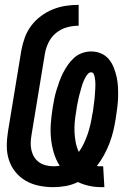

<svg xmlns="http://www.w3.org/2000/svg" viewBox="-20 -763 540 791"><path d="M397 8Q371 8 346.5 2.5Q322 -3 301 -13Q276 -1 250.5 3.5Q225 8 199 8Q169 8 140 2Q111 -4 86.5 -18Q62 -32 44 -54Q26 -76 17 -103.5Q8 -131 8 -161Q8 -191 13 -222L68 -556Q73 -583 82.5 -609Q92 -635 109 -657.5Q126 -680 149 -697Q172 -714 198 -724.5Q224 -735 251 -739Q278 -743 304 -743V-657Q280 -657 256 -650.5Q232 -644 212 -628Q192 -612 180.5 -589Q169 -566 165 -542L110 -208Q107 -191 106.5 -175Q106 -159 109.5 -144Q113 -129 121 -116Q129 -103 141 -94.5Q153 -86 168.5 -82Q184 -78 200 -78Q206 -78 212.5 -78.5Q219 -79 226 -80Q210 -105 201.5 -134Q193 -163 190 -193.5Q187 -224 189.5 -255.5Q192 -287 197 -319Q200 -337 203.5 -355Q207 -373 212.5 -391Q218 -409 224.5 -427Q231 -445 239.5 -462Q248 -479 259.5 -495.5Q271 -512 285.5 -525Q300 -538 318.5 -544.5Q337 -551 355 -551Q377 -551 396 -543Q415 -535 428 -519.5Q441 -504 448.5 -485Q456 -466 460.5 -446Q465 -426 466 -404.5Q467 -383 466.5 -362Q466 -341 463 -319Q460 -297 457 -276Q453 -250 447 -224.5Q441 -199 431.5 -174Q422 -149 409 -125Q396 -101 379 -79Q384 -78 389 -78Q394 -78 399 -78Q400 -78 401.5 -78Q403 -78 405 -78L410 8Q407 8 403.5 8Q400 8 397 8ZM305 -137Q317 -154 326 -173Q335 -192 341.5 -211.5Q348 -231 352.5 -250.5Q357 -270 360 -290Q362 -297 363 -305Q364 -313 365 -320.5Q366 -328 367 -336Q368 -344 369 -351.5Q370 -359 370.5 -367Q371 -375 371.5 -382.5Q372 -390 372.5 -398Q373 -406 373 -413.5Q373 -421 372.5 -428.5Q372 -436 370.5 -443.5Q369 -451 366 -458Q363 -465 355 -465Q348 -465 342.5 -459Q337 -453 333 -446Q329 -439 326 -432.5Q323 -426 320.5 -419Q318 -412 316 -404.5Q314 -397 312 -390Q310 -383 308 -376Q306 -369 304.5 -362Q303 -355 301.5 -347.5Q300 -340 298.5 -333Q297 -326 296 -319Q295 -312 294 -305Q290 -283 288 -261Q286 -239 287 -218Q288 -197 292 -176Q296 -155 305 -137Z"/></svg>

Font: Iosevka SS04 Semibold Oblique
Style: Regular
Weight: 600
Italic angle: -9°
Monospace: yes
Designer: Belleve Invis
Foundry: Belleve Invis
Version: Version 19.0.0; ttfautohint (v1.8.4)